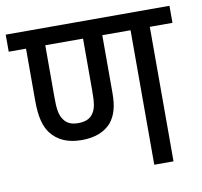

<svg xmlns="http://www.w3.org/2000/svg" viewBox="-72 -699 816 776"><g transform="rotate(-10 336.0 -311.0)"><path d="M579 -552H672V-622H0V-552H71V-338C71 -272 82 -232 103 -204C130 -168 172 -149 229 -149C285 -149 325 -166 351 -196C373 -224 384 -258 384 -315V-552H500V0H579ZM227 -219C195 -219 177 -230 165 -250C153 -269 150 -294 150 -338V-552H305V-340C305 -286 301 -265 289 -247C277 -228 257 -219 227 -219Z"/></g></svg>

Font: Noto Sans Devanagari UI SemiCondensed
Style: Regular
Weight: 400
Width: 4
Designer: Jelle Bosma - Monotype Design Team
Foundry: Monotype Imaging Inc.
Version: Version 2.003